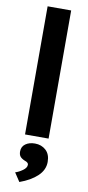

<svg xmlns="http://www.w3.org/2000/svg" viewBox="-109 -780 500 1092"><g transform="rotate(10 141.0 -234.0)"><path d="M73 0V-740H209V0ZM88 272 55 222Q75 216 97 200.5Q119 185 119 167Q119 154 97 147Q78 139 70 128.5Q62 118 62 100Q62 72 83.5 56.5Q105 41 138 41Q176 41 201.5 64.5Q227 88 227 132Q227 178 189.5 213.5Q152 249 88 272Z"/></g></svg>

Font: Lexend SemiBold
Style: Regular
Weight: 600
Designer: Bonnie Shaver-Troup, Thomas Jockin
Foundry: Lexend
Version: Version 1.005; ttfautohint (v1.8.3)